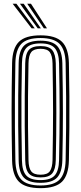

<svg xmlns="http://www.w3.org/2000/svg" viewBox="-20 -996 432 1024"><path d="M196.2 7.5Q115.5 7.5 80.9 -27Q46.2 -61.5 44.5 -139.8Q43 -215.2 42.4 -279.6Q41.8 -344 41.8 -404.2Q41.8 -464.5 42.5 -526.9Q43.2 -589.2 44.5 -660.2Q46.2 -738.8 81 -773.1Q115.8 -807.5 196.2 -807.5Q275.8 -807.5 310.6 -773.1Q345.5 -738.8 347.5 -660.2Q349.5 -567 350.1 -482.9Q350.8 -398.8 350 -315.2Q349.2 -231.8 347.5 -139.8Q345.5 -61.8 310.9 -27.1Q276.2 7.5 196.2 7.5ZM196.2 -6.8Q267.2 -6.8 297.8 -38.1Q328.2 -69.5 330 -140.2Q331.8 -231.5 332.5 -313.8Q333.2 -396 332.6 -479.9Q332 -563.8 330 -659.8Q328.2 -731.2 297.4 -762.2Q266.5 -793.2 196.2 -793.2Q123.5 -793.2 93.5 -761.6Q63.5 -730 62 -659.8Q60 -559.5 59.5 -476.9Q59 -394.2 59.6 -314Q60.2 -233.8 62 -140.2Q63.5 -70 93.5 -38.4Q123.5 -6.8 196.2 -6.8ZM196.2 -21Q133.5 -21 107.1 -48.8Q80.8 -76.5 79.5 -140.5Q77.5 -241 77 -323.5Q76.5 -406 77.1 -486.1Q77.8 -566.2 79.5 -659.5Q80.8 -723.8 107.2 -751.4Q133.8 -779 196.2 -779Q258.5 -779 284.8 -750.9Q311 -722.8 312.5 -659.2Q314 -582 314.8 -517.2Q315.5 -452.5 315.5 -392.8Q315.5 -333 314.8 -271.9Q314 -210.8 312.5 -141Q311 -78.2 285.1 -49.6Q259.2 -21 196.2 -21ZM196.2 -35.5Q250.2 -35.5 272 -60.5Q293.8 -85.5 295 -141.5Q296.5 -218 297.2 -281.6Q298 -345.2 298 -404.1Q298 -463 297.2 -524.5Q296.5 -586 295 -658.5Q293.8 -713.5 272.5 -739Q251.2 -764.5 196.2 -764.5Q142.2 -764.5 120.1 -740Q98 -715.5 97 -659.2Q95 -563.2 94.4 -481.8Q93.8 -400.2 94.4 -318.6Q95 -237 97 -141Q98 -83.5 120.6 -59.5Q143.2 -35.5 196.2 -35.5ZM196.2 -49.8Q151.8 -49.8 133.6 -70.9Q115.5 -92 114.5 -141.2Q112.5 -241.8 111.9 -324.1Q111.2 -406.5 112 -486.2Q112.8 -566 114.5 -658.8Q115.5 -708 133.5 -729.1Q151.5 -750.2 196.2 -750.2Q241.8 -750.2 259.1 -728.1Q276.5 -706 277.5 -658Q279 -579.2 279.8 -515.5Q280.5 -451.8 280.5 -393.8Q280.5 -335.8 279.8 -275.1Q279 -214.5 277.5 -142Q276.5 -93.8 259 -71.8Q241.5 -49.8 196.2 -49.8ZM196.2 -64.2Q232.8 -64.2 246 -83Q259.2 -101.8 260.2 -142.5Q261.5 -218.8 262.2 -280.9Q263 -343 263 -400.8Q263 -458.5 262.2 -520.2Q261.5 -582 260.2 -657.5Q259.2 -699.2 245.8 -717.5Q232.2 -735.8 196.2 -735.8Q161.2 -735.8 147 -718.5Q132.8 -701.2 132 -658.5Q130 -562.2 129.4 -481Q128.8 -399.8 129.4 -318.5Q130 -237.2 132 -141.8Q132.8 -100 146.6 -82.1Q160.5 -64.2 196.2 -64.2ZM148.5 -845 47.5 -976H67.5L165.2 -845ZM181 -845 86.5 -976H106.5L197.8 -845ZM213.8 -845 125.2 -976H145.2L230.5 -845Z"/></svg>

Font: Big Shoulders Inline Display SemiBold
Style: Regular
Weight: 600
Designer: Patric King
Foundry: XO Type Co
Version: Version 1.000